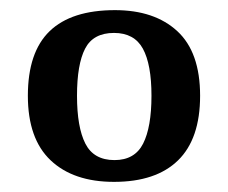

<svg xmlns="http://www.w3.org/2000/svg" viewBox="-20 -739 450 379"><path d="M205 -380Q125 -380 80 -422.5Q35 -465 35 -550Q35 -636 78 -677.5Q121 -719 207 -719Q285 -719 330 -677.5Q375 -636 375 -550Q375 -465 331.5 -422.5Q288 -380 205 -380ZM206 -423Q246 -423 262.5 -455.5Q279 -488 279 -550Q279 -612 262 -643Q245 -674 205 -674Q164 -674 148 -643Q132 -612 132 -550Q132 -488 148.5 -455.5Q165 -423 206 -423Z"/></svg>

Font: Noto Rashi Hebrew Medium
Style: Regular
Weight: 500
Version: Version 1.006